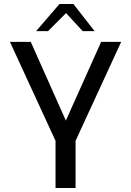

<svg xmlns="http://www.w3.org/2000/svg" viewBox="-20 -948 661 968"><path d="M260 0V-238L30 -737H135L312 -340L490 -737H591L361 -238V0ZM162 -791 280 -928H350L457 -791H397L313 -882L222 -791Z"/></svg>

Font: Exo Thin Medium
Style: Regular
Weight: 500
Version: Version 2.000